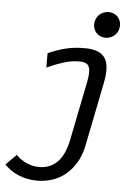

<svg xmlns="http://www.w3.org/2000/svg" viewBox="-105 -742 715 993"><g transform="rotate(5 252.5 -245.5)"><path d="M122.1 -456.1Q165.5 -476.1 210.7 -487.5Q255.9 -499 310.1 -499Q351.1 -499 377.7 -488.8Q404.3 -478.5 417.7 -457.3Q431.2 -436 432.6 -403.3Q434.1 -370.6 424.8 -325.2L359.9 -1Q349.6 51.8 326.9 90.3Q304.2 128.9 273.2 154.5Q242.2 180.2 204.6 192.6Q167 205.1 126 205.1Q97.2 205.1 72 199.7Q46.9 194.3 25.6 185.1Q4.4 175.8 -13.2 163.3Q-30.8 150.9 -44.9 136.2L9.8 81.1Q31.2 104.5 62.7 119.1Q94.2 133.8 130.9 133.8Q185.1 133.8 223.1 97.2Q261.2 60.5 277.8 -21L338.9 -325.2Q345.2 -356.4 345 -376.7Q344.7 -397 338.6 -408.2Q332.5 -419.4 320.3 -423.8Q308.1 -428.2 291 -428.2Q248.5 -428.2 207.5 -415Q166.5 -401.9 122.1 -381.8ZM349.1 -626Q349.1 -641.1 354.5 -653.8Q359.9 -666.5 369.4 -675.8Q378.9 -685.1 391.6 -690.4Q404.3 -695.8 418.9 -695.8Q433.1 -695.8 444.8 -690.7Q456.5 -685.5 465.1 -677Q473.6 -668.5 478.3 -656.7Q482.9 -645 482.9 -631.8Q482.9 -616.7 477.5 -604Q472.2 -591.3 462.6 -582Q453.1 -572.8 440.4 -567.4Q427.7 -562 413.1 -562Q398.9 -562 387 -567.1Q375 -572.3 366.7 -580.8Q358.4 -589.4 353.8 -601.1Q349.1 -612.8 349.1 -626Z"/></g></svg>

Font: Code New Roman
Style: Italic
Weight: 400
Italic angle: -11°
Monospace: yes
Designer: Sam Radian
Foundry: Code New Roman
Version: Version 1.508 October 19, 2014